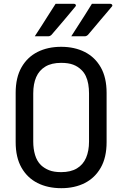

<svg xmlns="http://www.w3.org/2000/svg" viewBox="-20 -965 640 1005"><path d="M271 -945Q295 -945 309 -945Q323 -945 335.5 -945Q348 -945 368 -945Q374 -945 376.5 -940Q379 -935 374 -930Q356 -908 342.5 -892Q329 -876 316.5 -861Q304 -846 288 -827.5Q272 -809 249 -782Q247 -780 242.5 -777.5Q238 -775 232 -775Q215 -775 204 -775Q193 -775 183 -775Q173 -775 162 -775Q182 -805 199 -832Q216 -859 233.5 -886.5Q251 -914 271 -945ZM461 -945Q486 -945 499.5 -945Q513 -945 526 -945Q539 -945 558 -945Q564 -945 567 -940Q570 -935 565 -930Q547 -908 533 -892Q519 -876 506.5 -861Q494 -846 478.5 -827.5Q463 -809 440 -782Q438 -780 433.5 -777.5Q429 -775 423 -775Q406 -775 394.5 -775Q383 -775 373.5 -775Q364 -775 353 -775Q372 -805 389.5 -832Q407 -859 424.5 -886.5Q442 -914 461 -945ZM300 -720Q370 -720 423.5 -693Q477 -666 507.5 -612.5Q538 -559 538 -479V-221Q538 -141 507.5 -87.5Q477 -34 424 -7Q371 20 301 20Q230 20 176.5 -7Q123 -34 92.5 -87.5Q62 -141 62 -221V-479Q62 -559 92.5 -612.5Q123 -666 176.5 -693Q230 -720 300 -720ZM154 -224Q154 -186 163.5 -154Q173 -122 194 -101Q212 -84 237 -74Q262 -64 300 -64Q350 -64 382.5 -83.5Q415 -103 430.5 -139Q446 -175 446 -224V-476Q446 -502 442 -525Q438 -548 429 -567Q420 -586 406 -599Q388 -617 363 -626.5Q338 -636 300 -636Q250 -636 217.5 -616.5Q185 -597 169.5 -561.5Q154 -526 154 -476Z"/></svg>

Font: Rec Mono Linear
Style: Regular
Weight: 400
Monospace: yes
Version: Version 1.085; ttfautohint (v1.8.4.7-5d5b)